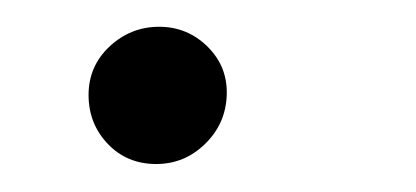

<svg xmlns="http://www.w3.org/2000/svg" viewBox="-20 -116 308 142"><path d="M95.5 5.3Q73.9 5.3 59.7 -9.6Q45.5 -24.5 45.5 -45.8Q45.5 -67.1 61.1 -81.7Q76.7 -96.2 97.7 -96.2Q118.6 -96.2 133.5 -81.5Q148.4 -66.8 147.7 -45.8Q147 -24.5 131.7 -9.6Q116.5 5.3 95.5 5.3Z"/></svg>

Font: Inter UI Light
Style: Italic
Weight: 300
Italic angle: 9.39999°
Designer: Rasmus Andersson
Foundry: rsms
Version: 3.2;8d6f07862